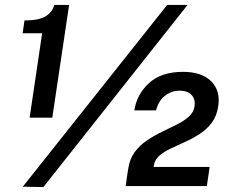

<svg xmlns="http://www.w3.org/2000/svg" viewBox="-20 -751 918 775"><path d="M99.6 -276 150.1 -616.7H71.4L78.8 -668.4Q136 -668.4 163.7 -685Q191.4 -701.6 199 -731H258.9L191.1 -276ZM155.2 4 72 2.6 654.7 -731H737ZM487.3 0 493.7 -45.2 497.4 -68.7Q503.1 -109.2 523.6 -136.9Q544.1 -164.7 573.5 -184.4Q602.8 -204.1 634.6 -219.3Q666.4 -234.4 694.9 -248.9Q723.4 -263.3 742.8 -280.9Q762.2 -298.5 765.5 -323Q769.1 -350.3 753.1 -367.7Q737.2 -385 705.7 -385Q672.5 -385 646.5 -365.1Q620.4 -345.1 609.7 -305.4H522.3Q532 -370.5 581.6 -415.7Q631.2 -461 718.7 -461Q794 -461 832.1 -423.1Q870.2 -385.2 861.1 -323.7Q855.5 -283.6 835.2 -256.3Q815 -229.1 786.6 -210.7Q758.3 -192.2 727.5 -178.4Q696.7 -164.5 669.1 -151.5Q641.5 -138.5 622.8 -122.1Q604.1 -105.7 600.7 -81.4L600.2 -77.2H826.2L815 0Z"/></svg>

Font: Public Sans Thin
Style: Italic
Weight: 100
Italic angle: -8°
Designer: The Public Sans project authors (U.S. Web Design System). Libre Franklin designed by Pablo Impallari and Rodrigo Fuenzal
Version: Version 2.000